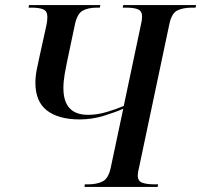

<svg xmlns="http://www.w3.org/2000/svg" viewBox="-20 -734 790 754"><path d="M312 0 313 -10H325Q360 -10 383 -21.5Q406 -33 415 -76L464 -307Q435 -294 388.5 -279.5Q342 -265 293 -265Q210 -265 164.5 -300Q119 -335 119 -409Q119 -434 124.5 -461.5Q130 -489 135 -511L161 -629Q164 -642 165 -651.5Q166 -661 166 -667Q166 -690 150.5 -697Q135 -704 103 -704H92L94 -714H374L372 -704H361Q326 -704 304.5 -692Q283 -680 274 -637L243 -490Q239 -472 234 -443Q229 -414 229 -388Q229 -283 326 -283Q361 -283 398.5 -294Q436 -305 466 -318L533 -635Q538 -655 538 -669Q538 -690 522.5 -697Q507 -704 475 -704H462L464 -714H750L748 -704H735Q699 -704 676.5 -693Q654 -682 645 -639L526 -76Q521 -57 521 -45Q521 -23 538.5 -16.5Q556 -10 589 -10H601L599 0Z"/></svg>

Font: Noto Serif Display SemiCondensed Medium
Style: Italic
Weight: 500
Width: 4
Italic angle: -12°
Designer: Monotype Design Team
Foundry: Monotype Imaging Inc.
Version: Version 2.009